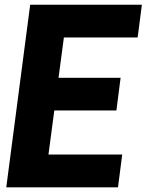

<svg xmlns="http://www.w3.org/2000/svg" viewBox="-20 -800 626 820"><path d="M108.9 -779.8H585.9L567.9 -640.1H252.9L230 -467.8H495.1L477.1 -328.1H211.9L187 -140.1H502L483.9 0H6.8Z"/></svg>

Font: Cooper Hewitt
Style: Bold Italic
Weight: 712
Designer: Village Type and Design LLC
Foundry: Cooper Hewitt Smithsonian Design Museum
Version: 1.000